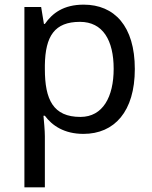

<svg xmlns="http://www.w3.org/2000/svg" viewBox="-20 -566 655 826"><path d="M340 -546C253 -546 205 -509 173 -463H169L157 -536H85V240H173V20C173 -5 169 -45 167 -68H173C204 -26 256 10 339 10C472 10 560 -86 560 -269C560 -454 472 -546 340 -546ZM324 -472C423 -472 469 -392 469 -270C469 -150 423 -63 326 -63C209 -63 173 -137 173 -269V-286C175 -411 215 -472 324 -472Z"/></svg>

Font: Noto Sans Cypriot
Style: Regular
Weight: 400
Designer: Monotype Design Team
Foundry: Monotype Imaging Inc.
Version: Version 2.002